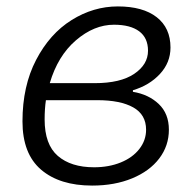

<svg xmlns="http://www.w3.org/2000/svg" viewBox="-20 -565 588 598"><path d="M50 -187Q50 -297 92.5 -378.5Q135 -460 203 -502.5Q271 -545 347 -545Q425 -545 468 -511.5Q511 -478 511 -417Q511 -370 478 -334.5Q445 -299 394 -284V-279Q443 -271 474.5 -241Q506 -211 506 -161Q506 -111 476 -71.5Q446 -32 391.5 -9.5Q337 13 267 13Q166 13 108 -36.5Q50 -86 50 -187ZM435 -161Q435 -208 395 -230.5Q355 -253 283 -253H123Q119 -226 119 -193Q119 -115 160 -79.5Q201 -44 273 -44Q319 -44 356 -59Q393 -74 414 -101Q435 -128 435 -161ZM275 -306Q355 -306 398 -335Q441 -364 441 -407Q441 -447 413.5 -467.5Q386 -488 335 -488Q273 -488 216.5 -439.5Q160 -391 135 -306Z"/></svg>

Font: Nebula Sans Book
Style: Regular
Weight: 400
Italic angle: -9°
Designer: Paul D. Hunt for Adobe (as Source Sans)
Foundry: Nebula Entertainment & Broadcasting LLC
Version: Version 1.010